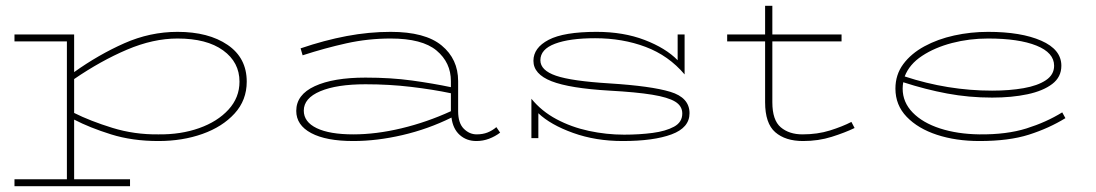

<svg xmlns="http://www.w3.org/2000/svg" viewBox="-20 -476 3784 663"><path d="M429 167H30V143H211V-333H30V-357H236V-227Q320 -287 409 -326.5Q498 -366 593 -366Q700 -366 766 -321Q832 -276 832 -194Q832 -130 790 -84Q748 -38 679 -13.5Q610 11 527 11Q437 11 363.5 -12Q290 -35 236 -63V143H429ZM593 -343Q509 -343 418.5 -304.5Q328 -266 236 -203V-86Q292 -58 368 -34.5Q444 -11 527 -12Q604 -11 667.5 -33.5Q731 -56 769 -97.5Q807 -139 807 -194Q807 -261 750.5 -302Q694 -343 593 -343Z M1707 -18Q1690 -5 1669 3Q1648 11 1625 11Q1591 11 1567.5 -10Q1544 -31 1539 -70Q1458 -30 1369.5 -9.5Q1281 11 1200 11Q1106 11 1054.5 -16.5Q1003 -44 1003 -93Q1003 -149 1067 -178.5Q1131 -208 1242 -208Q1330 -208 1402.5 -198Q1475 -188 1537 -175V-196Q1537 -260 1487.5 -301.5Q1438 -343 1329 -343Q1251 -343 1176.5 -326.5Q1102 -310 1025 -285L1018 -309Q1100 -337 1177 -351.5Q1254 -366 1329 -366Q1448 -366 1505 -319Q1562 -272 1562 -196V-92Q1562 -51 1581.5 -31.5Q1601 -12 1626 -12Q1647 -12 1663.5 -18.5Q1680 -25 1694 -37ZM1029 -94Q1029 -55 1073.5 -33.5Q1118 -12 1200 -12Q1279 -12 1366.5 -33Q1454 -54 1537 -92V-154Q1475 -167 1399.5 -176Q1324 -185 1242 -185Q1143 -185 1086 -161Q1029 -137 1029 -94Z M2361 -85Q2361 -35 2299 -12Q2237 11 2130 11Q2037 11 1959 -17Q1881 -45 1839 -85V1H1815V-135Q1850 -92 1901.5 -64.5Q1953 -37 2013.5 -24Q2074 -11 2135 -11Q2188 -11 2233.5 -17Q2279 -23 2307.5 -38.5Q2336 -54 2336 -84Q2336 -110 2311.5 -125Q2287 -140 2232 -149Q2177 -158 2085 -163Q1947 -171 1884.5 -195.5Q1822 -220 1822 -266Q1822 -311 1874.5 -338.5Q1927 -366 2040 -366Q2133 -366 2206 -338Q2279 -310 2320 -268V-357H2344V-219Q2289 -284 2209.5 -314Q2130 -344 2035 -344Q1947 -344 1896.5 -325Q1846 -306 1846 -268Q1846 -233 1900 -214.5Q1954 -196 2085 -188Q2228 -179 2294.5 -159Q2361 -139 2361 -85Z M2931 -34Q2898 -18 2852 -3.5Q2806 11 2753 11Q2692 11 2657 -19.5Q2622 -50 2622 -123V-333H2491V-357H2622V-456H2647V-357H2886V-333H2647V-123Q2647 -61 2676 -36.5Q2705 -12 2751 -12Q2803 -12 2846 -25.5Q2889 -39 2920 -55Z M3659 -68Q3602 -33 3533 -11Q3464 11 3362 11Q3281 11 3215.5 -10.5Q3150 -32 3111 -72.5Q3072 -113 3072 -170Q3072 -218 3099 -254.5Q3126 -291 3172 -316Q3218 -341 3275 -353.5Q3332 -366 3392 -366Q3506 -366 3575.5 -335.5Q3645 -305 3645 -249Q3645 -210 3613.5 -186Q3582 -162 3528 -150.5Q3474 -139 3406 -139Q3326 -139 3251 -153Q3176 -167 3099 -192Q3097 -181 3097 -170Q3097 -123 3131.5 -87.5Q3166 -52 3226 -32.5Q3286 -13 3362 -12Q3456 -11 3524.5 -32.5Q3593 -54 3648 -88ZM3392 -343Q3327 -343 3267.5 -327.5Q3208 -312 3164 -283Q3120 -254 3104 -212Q3253 -163 3406 -163Q3466 -163 3514.5 -171.5Q3563 -180 3591.5 -199Q3620 -218 3620 -249Q3620 -294 3559 -318.5Q3498 -343 3392 -343Z"/></svg>

Font: BhuTuka Expanded One
Style: Regular
Weight: 400
Designer: Erin McLaughlin
Version: Version 1.000; ttfautohint (v1.8.3)